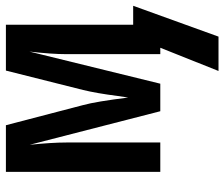

<svg xmlns="http://www.w3.org/2000/svg" viewBox="-76 -492 768 657"><g transform="rotate(-90 308.5 -164.0)"><path d="M350.1 0H255.9L141.1 -446.8Q148.9 -371.1 148.9 -321.3V0H48.3V-528.3H208L276.9 -264.2Q289.1 -219.7 302.7 -109.9L308.1 -146Q317.4 -218.3 328.6 -264.2L395 -528.3H551.8V-92.8H616.7L511.2 199.2H393.6L473.1 0H451.2V-321.3Q451.2 -371.6 460 -447.8Z"/></g></svg>

Font: Cousine
Style: Bold
Weight: 700
Monospace: yes
Designer: Steve Matteson
Foundry: Ascender Corporation
Version: Version 1.20